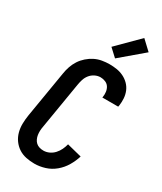

<svg xmlns="http://www.w3.org/2000/svg" viewBox="-242 -1072 985 1165"><g transform="rotate(30 250.0 -489.0)"><path d="M209 8Q179 8 150 2Q121 -4 97.5 -19.5Q74 -35 57.5 -58Q41 -81 33.5 -109Q26 -137 26.5 -167Q27 -197 32 -228L86 -552Q90 -578 98.5 -603Q107 -628 121.5 -650.5Q136 -673 157 -691.5Q178 -710 202 -722Q226 -734 252.5 -738.5Q279 -743 304 -743Q330 -743 355 -739Q380 -735 402.5 -724Q425 -713 442.5 -695.5Q460 -678 469.5 -655.5Q479 -633 481 -607.5Q483 -582 479 -555L477 -546H366L367 -551Q370 -569 367.5 -587Q365 -605 356 -619Q347 -633 330.5 -640Q314 -647 296 -647Q276 -647 257 -637.5Q238 -628 225 -611.5Q212 -595 206 -575.5Q200 -556 197 -537L143 -212Q140 -197 139.5 -182.5Q139 -168 141 -154Q143 -140 149 -127Q155 -114 165 -105Q175 -96 188.5 -92Q202 -88 217 -88Q237 -88 256.5 -97Q276 -106 290.5 -122Q305 -138 314 -157Q323 -176 328 -196L431 -170Q420 -134 400 -100Q380 -66 349.5 -40.5Q319 -15 282 -3.5Q245 8 209 8ZM314 -790 260 -840 406 -986 472 -924Z"/></g></svg>

Font: Iosevka Custom
Style: Bold Italic
Weight: 700
Italic angle: -9°
Designer: Belleve Invis
Foundry: Belleve Invis
Version: Version 30.3.1; ttfautohint (v1.8.3)